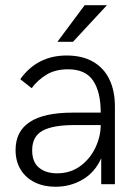

<svg xmlns="http://www.w3.org/2000/svg" viewBox="-20 -710 536 740"><path d="M40 -131.8Q40 -275.9 259.8 -275.9H368.2Q368.2 -355.5 338.9 -399.2Q309.6 -442.9 242.2 -442.9Q192.9 -442.9 158.7 -421.9Q124.5 -400.9 102.1 -370.1L58.1 -404.8Q123.5 -496.1 236.8 -496.1Q296.9 -496.1 338.6 -472.2Q380.4 -448.2 401.6 -404.1Q422.9 -359.9 422.9 -299.8V0H370.1V-100.1Q345.7 -45.4 298.3 -17.8Q251 9.8 193.8 9.8Q148.9 9.8 114 -7.3Q79.1 -24.4 59.6 -56.4Q40 -88.4 40 -131.8ZM368.2 -228H267.1Q183.6 -228 143.8 -206.1Q104 -184.1 104 -130.9Q104 -85 130.6 -63.5Q157.2 -42 200.2 -42Q251.5 -42 289.6 -70.1Q327.6 -98.1 347.9 -141.4Q368.2 -184.6 368.2 -228ZM201.2 -548.8 306.2 -689.9H392.1L261.2 -548.8Z"/></svg>

Font: Acari Sans Light
Style: Regular
Weight: 300
Designer: Alfredo Marco Pradil and Stefan Peev
Foundry: Hanken Design Co.
Version: Version 1.045;January 11, 2019;FontCreator 11.5.0.2425 64-bi